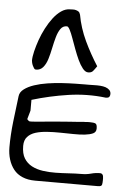

<svg xmlns="http://www.w3.org/2000/svg" viewBox="-54 -802 564 842"><g transform="rotate(5 228.0 -381.0)"><path d="M7.8 -136.7Q7.8 -190.4 14.6 -249.5Q21.5 -308.6 28.3 -362.3Q30.3 -380.9 47.9 -394Q65.4 -407.2 91.8 -416Q118.2 -424.8 149.9 -429.7Q181.6 -434.6 212.4 -436.5Q243.2 -438.5 270.5 -439Q297.9 -439.5 314.5 -439.5Q320.3 -439.5 331.1 -439.5Q341.8 -439.5 354.5 -439.9Q367.2 -440.4 380.9 -439.5Q394.5 -438.5 404.8 -435.1Q415 -431.6 421.9 -424.8Q428.7 -418 428.7 -407.2Q428.7 -400.4 425.3 -395Q421.9 -389.6 409.2 -389.6Q327.1 -399.4 245.1 -387.2Q163.1 -375 85.9 -351.6Q85.9 -349.6 85.9 -341.8V-314.5Q85.9 -306.6 85.9 -304.7Q85.9 -302.7 84 -297.4Q82 -292 80.6 -285.6Q79.1 -279.3 77.1 -273.4Q75.2 -267.6 75.2 -266.6Q75.2 -264.6 79.1 -261.2Q83 -257.8 85.9 -256.8H95.7Q100.6 -256.8 118.2 -258.3Q135.7 -259.8 159.2 -262.2Q182.6 -264.6 209 -266.6Q235.4 -268.6 258.8 -270.5Q282.2 -272.5 300.3 -273.4Q318.4 -274.4 323.2 -275.4H327.1Q331.1 -275.4 335.4 -275.9Q339.8 -276.4 342.8 -276.4H349.6Q367.2 -276.4 374.5 -272.9Q381.8 -269.5 381.8 -251Q381.8 -235.4 368.2 -229Q354.5 -222.7 332.5 -220.2Q310.5 -217.8 282.2 -218.3Q253.9 -218.8 224.6 -219.2Q195.3 -219.7 166.5 -217.8Q137.7 -215.8 115.7 -209Q93.8 -202.1 80.6 -187.5Q67.4 -172.9 67.4 -147.5Q67.4 -113.3 80.1 -92.8Q92.8 -72.3 114.3 -61Q135.7 -49.8 163.1 -45.9Q190.4 -42 219.2 -42.5Q248 -43 277.3 -44.9Q306.6 -46.9 332 -46.9Q355.5 -46.9 374.5 -52.2Q393.6 -57.6 414.1 -57.6Q419.9 -57.6 423.3 -54.2Q426.8 -50.8 427.7 -45.9Q428.7 -41 428.7 -36.1V-27.3Q428.7 -15.6 426.8 -7.8Q424.8 0 409.2 0H132.8Q100.6 0 76.7 -10.3Q52.7 -20.5 38.1 -39.1Q23.4 -57.6 15.6 -82.5Q7.8 -107.4 7.8 -136.7ZM73.2 -523.4Q73.2 -540 79.1 -564.5Q85 -588.9 94.2 -615.2Q103.5 -641.6 117.2 -668Q130.9 -694.3 147 -715.3Q163.1 -736.3 181.6 -749Q200.2 -761.7 219.7 -761.7Q225.6 -761.7 232.4 -762.2Q239.3 -762.7 246.1 -760.7Q252.9 -758.8 257.8 -755.4Q262.7 -752 265.6 -742.2Q270.5 -713.9 279.8 -685.1Q289.1 -656.2 302.2 -628.4Q315.4 -600.6 330.1 -574.2Q344.7 -547.9 360.4 -523.4Q350.6 -508.8 343.8 -501Q336.9 -493.2 323.2 -493.2Q310.5 -493.2 298.8 -507.8Q287.1 -522.5 277.3 -543.5Q267.6 -564.5 258.3 -589.4Q249 -614.3 241.2 -636.2Q233.4 -658.2 226.1 -672.4Q218.8 -686.5 212.9 -686.5Q195.3 -686.5 185.1 -671.9Q174.8 -657.2 168.5 -634.8Q162.1 -612.3 156.7 -585.9Q151.4 -559.6 144.5 -537.1Q137.7 -514.6 125.5 -500Q113.3 -485.4 93.8 -485.4Q88.9 -485.4 85.4 -490.2Q82 -495.1 79.1 -501.5Q76.2 -507.8 74.7 -514.2Q73.2 -520.5 73.2 -523.4Z"/></g></svg>

Font: Swanky and Moo Moo Cyrillic
Style: Regular
Weight: 400
Designer: Kimberly Geswein; Denis Ignatov
Foundry: Kimberly Geswein; Denis Ignatov
Version: Version 1.003 June 27, 2018